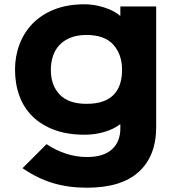

<svg xmlns="http://www.w3.org/2000/svg" viewBox="-20 -660 831 895"><path d="M708 -630V-68Q708 67 627 141Q546 215 385 215Q299 215 227 193.5Q155 172 85 124L197 12Q240 41 288.5 56.5Q337 72 385 72Q462 72 501.5 36.5Q541 1 541 -62V-80H539Q510 -58 466.5 -45Q423 -32 375 -32Q294 -32 233.5 -54.5Q173 -77 132 -117Q91 -157 70.5 -213Q50 -269 50 -336Q50 -398 71 -453.5Q92 -509 132.5 -550.5Q173 -592 233.5 -616Q294 -640 374 -640Q420 -640 466.5 -625Q513 -610 539 -587H541V-630ZM549 -334Q549 -406 508.5 -451.5Q468 -497 383 -497Q340 -497 309 -484.5Q278 -472 257.5 -450.5Q237 -429 227 -399Q217 -369 217 -334Q217 -262 258.5 -219Q300 -176 383 -176Q429 -176 460.5 -187.5Q492 -199 511.5 -220Q531 -241 540 -270Q549 -299 549 -334Z"/></svg>

Font: TypoPRO Sinkin Sans
Style: 700 Bold
Weight: 700
Designer: Keith Bates
Foundry: K-Type
Version: Sinkin Sans (version 1.0)  by Keith Bates   •   © 2014   www